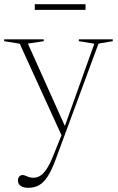

<svg xmlns="http://www.w3.org/2000/svg" viewBox="-20 -642 564 916"><path d="M296 -26.5 276 9 74 -433.5 0 -445.5V-454.5H188.5V-445.5L113 -434ZM115 254Q92.5 254 79 245Q65.5 236 65.5 219Q65.5 211 68.5 205.2Q71.5 199.5 76.5 196.2Q81.5 193 87.5 193Q94 193 101.2 196.2Q108.5 199.5 117.8 202.8Q127 206 139.5 206Q155.5 206 170.5 197.5Q185.5 189 201 166.5Q216.5 144 234 101L277 -6L282.5 -21.5L430 -433.5L356 -445.5V-454.5H518V-445.5L450 -434L244 123Q225.5 172 206.8 200.8Q188 229.5 165.8 241.8Q143.5 254 115 254ZM146 -595V-622H388V-595Z"/></svg>

Font: Newsreader 36pt ExtraLight
Style: Regular
Weight: 250
Designer: Hugues Gentile
Foundry: Production Type
Version: Version 1.003